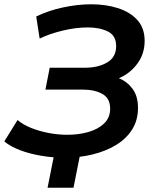

<svg xmlns="http://www.w3.org/2000/svg" viewBox="-62 -727 727 896"><path d="M239 9Q185 9 131 0Q77 -9 32 -26Q-13 -43 -42 -67L20 -167Q44 -146 82 -130.5Q120 -115 164.5 -106.5Q209 -98 253 -98Q305 -98 350.5 -111Q396 -124 424 -151Q452 -178 452 -220Q452 -268 416 -288.5Q380 -309 322 -309H150L170 -411H335Q396 -411 438 -435.5Q480 -460 480 -512Q480 -561 441.5 -580Q403 -599 348 -599Q291 -599 229.5 -584Q168 -569 123 -547L107 -650Q162 -677 230.5 -692Q299 -707 364 -707Q432 -707 488.5 -689Q545 -671 579 -633.5Q613 -596 613 -536Q613 -476 579 -430Q545 -384 493 -362Q532 -346 557 -312Q582 -278 582 -223Q582 -166 554.5 -122.5Q527 -79 479 -50Q431 -21 369 -6Q307 9 239 9ZM316 -27 281 149H160L195 -27Z"/></svg>

Font: Montserrat SemiBold
Style: Italic
Weight: 600
Italic angle: -11.3°
Designer: Julieta Ulanovsky
Foundry: Julieta Ulanovsky
Version: Version 9.000; ttfautohint (v1.8.4.7-5d5b)